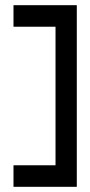

<svg xmlns="http://www.w3.org/2000/svg" viewBox="-20 -645 348 740"><path d="M32 75H276V-625H32V-542H194V-8H32Z"/></svg>

Font: Charger
Style: Bd
Weight: 400
Designer: Jasper
Foundry: Cannot Into Space Fonts
Version: Version 0.98